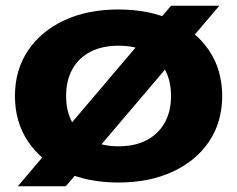

<svg xmlns="http://www.w3.org/2000/svg" viewBox="-20 -619 825 668"><path d="M575 -599H743L209 29H42ZM392 16Q284 16 203 -22Q122 -60 77 -127.5Q32 -195 32 -285Q32 -375 77 -442.5Q122 -510 203 -548Q284 -586 392 -586Q500 -586 581.5 -548Q663 -510 708 -442.5Q753 -375 753 -285Q753 -195 708 -127.5Q663 -60 581.5 -22Q500 16 392 16ZM392 -110Q450 -110 490.5 -131.5Q531 -153 553 -192Q575 -231 575 -285Q575 -339 553 -378.5Q531 -418 490.5 -439Q450 -460 392 -460Q336 -460 295 -439Q254 -418 232 -378.5Q210 -339 210 -285Q210 -231 232 -192Q254 -153 295 -131.5Q336 -110 392 -110Z"/></svg>

Font: Unbounded SemiBold
Style: Regular
Weight: 600
Designer: Luke Prowse, Jean-Baptiste Morizot, Fátima Lázaro, Florian Runge
Foundry: NaN
Version: Version 1.700